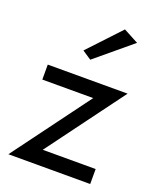

<svg xmlns="http://www.w3.org/2000/svg" viewBox="-138 -822 737 904"><g transform="rotate(20 230.0 -370.0)"><path d="M405 -700 225 -550 180 -580 330 -740ZM300 -385H45V-460H445L160 -75H425V0H15Z"/></g></svg>

Font: Jost*
Style: Regular
Weight: 400
Version: Version 3.7